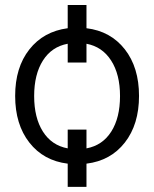

<svg xmlns="http://www.w3.org/2000/svg" viewBox="-20 -640 609 760"><path d="M322.3 -528.3Q418 -516.6 474.1 -444.8Q530.3 -373 530.3 -260.3Q530.3 -147.5 474.1 -75.7Q418 -3.9 322.3 7.8V99.6H248V7.8Q152.3 -3.9 96.2 -75.7Q40 -147.5 40 -260.3Q40 -373 96.2 -444.3Q152.3 -515.6 248 -528.3V-620.1H322.3ZM248 -52.7V-127H322.3V-52.7Q385.7 -64.5 420.4 -119.1Q455.1 -173.8 455.1 -259.8Q455.1 -345.7 419.9 -400.4Q384.8 -455.1 322.3 -466.8V-392.6H248V-466.8Q184.6 -455.1 149.9 -400.4Q115.2 -345.7 115.2 -259.8Q115.2 -173.8 149.9 -119.1Q184.6 -64.5 248 -52.7Z"/></svg>

Font: Gen Shin Gothic Normal
Style: Regular
Weight: 300
Designer: [Source Han Sans]
Ryoko NISHIZUKA  (kana & ideographs); Paul D. Hunt (Latin, Greek & Cyrillic); Wenlong ZHANG  (bopomofo
Version: Version 1.002.20150607